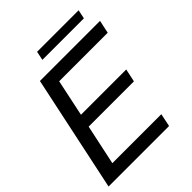

<svg xmlns="http://www.w3.org/2000/svg" viewBox="-232 -979 1113 1113"><g transform="rotate(-45 324.5 -422.5)"><path d="M648.9 -713.9 631.8 -633.8H233.9L186 -407.2H557.1L540 -327.1H168.9L116.2 -80.1H517.6L501 0H4.9L156.2 -713.9ZM604.5 -845.2 593.3 -790.5H252.9L264.2 -845.2Z"/></g></svg>

Font: XB Khoramshahr
Style: Italic
Weight: 400
Italic angle: -12°
Designer: Behnam
Foundry: Irmug
Version: Version 8.005 2009